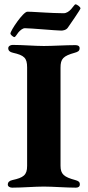

<svg xmlns="http://www.w3.org/2000/svg" viewBox="-20 -862 404 885"><path d="M47 -691C50 -691 57 -702 65 -713C73 -722 84 -732 95 -732C121 -732 240 -721 262 -721C270 -721 285 -723 293 -735C299 -743 351 -819 351 -823C351 -830 335 -842 328 -842C324 -842 318 -831 308 -820C299 -810 287 -801 273 -801C241 -801 213 -803 189 -804C161 -805 131 -808 106 -808C87 -808 28 -721 28 -707C28 -703 40 -691 47 -691ZM36 3C82 3 140 -2 182 -2C222 -2 286 3 330 3C341 3 348 -2 348 -12C348 -24 341 -28 327 -32C275 -46 259 -59 259 -98V-550C259 -591 271 -604 325 -619C339 -623 347 -627 347 -640C347 -649 340 -654 328 -654C284 -654 221 -650 182 -650C141 -650 83 -655 38 -655C28 -655 18 -649 18 -640C18 -629 25 -622 39 -619C92 -607 105 -595 105 -551V-97C105 -55 88 -43 37 -32C23 -29 16 -22 16 -11C16 -2 26 3 36 3Z"/></svg>

Font: EB Garamond
Style: Bold
Weight: 700
Designer: Georg Duffner and Octavio Pardo
Foundry: Georg Duffner
Version: Version 1.000;PS 001.000;hotconv 1.0.88;makeotf.lib2.5.64775